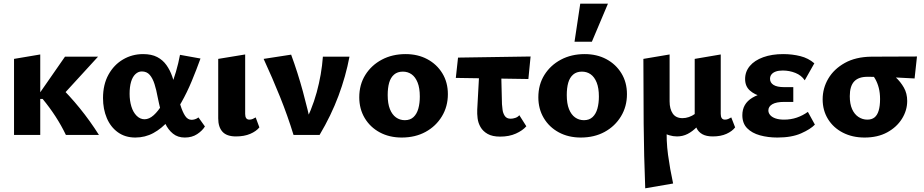

<svg xmlns="http://www.w3.org/2000/svg" viewBox="-20 -731 5006 1040"><path d="M337 0Q312 -52 280.5 -100.5Q249 -149 211 -195H191V-221L332 -424H511L293 -186V-275Q356 -214 412 -145Q468 -76 516 0ZM56 0V-412L198 -436V0Z M713 14Q658 14 618.5 -14.5Q579 -43 558.5 -91.5Q538 -140 538 -200Q538 -273 567.5 -326.5Q597 -380 646.5 -409Q696 -438 755 -438Q801 -438 831.5 -422Q862 -406 881.5 -378.5Q901 -351 913 -316.5Q925 -282 934 -246Q946 -198 957.5 -161Q969 -124 983 -103Q997 -82 1018 -82Q1026 -82 1036 -85Q1046 -88 1055 -95L1090 -46Q1076 -23 1048 -4.5Q1020 14 981 14Q943 14 917 -7Q891 -28 875.5 -61Q860 -94 850.5 -132Q841 -170 834 -205Q827 -244 817 -275.5Q807 -307 791 -325.5Q775 -344 748 -344Q729 -344 713.5 -329.5Q698 -315 690 -288Q682 -261 682 -223Q682 -186 691.5 -154.5Q701 -123 720 -104Q739 -85 763 -85Q788 -85 812.5 -107Q837 -129 859 -166Q881 -203 900 -248.5Q919 -294 933 -342Q947 -390 955 -434L1066 -414Q1044 -353 1018.5 -291.5Q993 -230 962 -175.5Q931 -121 893.5 -78Q856 -35 811 -10.5Q766 14 713 14Z M1258 8Q1208 8 1185 -17.5Q1162 -43 1162 -90V-412L1308 -436V-114Q1308 -99 1313.5 -91Q1319 -83 1331 -83Q1340 -83 1348.5 -86.5Q1357 -90 1365 -95L1385 -41Q1368 -20 1335.5 -6Q1303 8 1258 8Z M1570 0Q1538 -104 1497 -206Q1456 -308 1408 -412L1557 -435Q1593 -337 1620.5 -236Q1648 -135 1669 -37H1617Q1669 -134 1695.5 -231Q1722 -328 1729 -424H1873Q1853 -318 1813.5 -212Q1774 -106 1711 0Z M2156 14Q2089 14 2037 -14Q1985 -42 1955.5 -91.5Q1926 -141 1926 -204Q1926 -273 1959 -325.5Q1992 -378 2048.5 -408Q2105 -438 2177 -438Q2243 -438 2294.5 -410.5Q2346 -383 2376 -334Q2406 -285 2406 -221Q2406 -154 2373.5 -100.5Q2341 -47 2285 -16.5Q2229 14 2156 14ZM2173 -80Q2202 -80 2220 -97Q2238 -114 2246 -143Q2254 -172 2254 -208Q2254 -254 2242 -284Q2230 -314 2209.5 -328.5Q2189 -343 2162 -343Q2133 -343 2114.5 -327Q2096 -311 2088 -283Q2080 -255 2080 -216Q2080 -170 2092 -140Q2104 -110 2125 -95Q2146 -80 2173 -80Z M2449 -309 2461 -419 2854 -425 2842 -303ZM2565 -137 2580 -412H2693L2699 -167Q2700 -157 2702 -138Q2704 -119 2714 -103.5Q2724 -88 2746 -88Q2758 -88 2771.5 -92.5Q2785 -97 2793 -107L2831 -47Q2811 -24 2774.5 -7.5Q2738 9 2689 9Q2647 9 2621.5 -5.5Q2596 -20 2583 -42.5Q2570 -65 2567 -90Q2564 -115 2565 -137Z M3126 14Q3059 14 3007 -14Q2955 -42 2925.5 -91.5Q2896 -141 2896 -204Q2896 -273 2929 -325.5Q2962 -378 3018.5 -408Q3075 -438 3147 -438Q3213 -438 3264.5 -410.5Q3316 -383 3346 -334Q3376 -285 3376 -221Q3376 -154 3343.5 -100.5Q3311 -47 3255 -16.5Q3199 14 3126 14ZM3143 -80Q3172 -80 3190 -97Q3208 -114 3216 -143Q3224 -172 3224 -208Q3224 -254 3212 -284Q3200 -314 3179.5 -328.5Q3159 -343 3132 -343Q3103 -343 3084.5 -327Q3066 -311 3058 -283Q3050 -255 3050 -216Q3050 -170 3062 -140Q3074 -110 3095 -95Q3116 -80 3143 -80ZM3092 -505 3123 -711H3273L3186 -505Z M3475 289Q3468 114 3466.5 -61.5Q3465 -237 3465 -412L3607 -436V-182Q3607 -141 3624 -116Q3641 -91 3677 -91Q3694 -91 3711.5 -97Q3729 -103 3745 -114.5Q3761 -126 3772 -142L3803 -101Q3780 -69 3755.5 -44Q3731 -19 3704.5 -5.5Q3678 8 3647 8Q3626 8 3604.5 1.5Q3583 -5 3565 -19L3592 -48Q3588 30 3598.5 107.5Q3609 185 3626 263ZM3841 8Q3806 8 3784.5 -4Q3763 -16 3753 -37.5Q3743 -59 3743 -90V-412L3884 -436V-114Q3884 -99 3889.5 -91Q3895 -83 3907 -83Q3916 -83 3924.5 -86.5Q3933 -90 3941 -95L3962 -41Q3946 -20 3915 -6Q3884 8 3841 8Z M4191 14Q4140 14 4096.5 2Q4053 -10 4027 -36.5Q4001 -63 4001 -107Q4001 -169 4055 -201.5Q4109 -234 4195 -234V-198Q4148 -198 4107.5 -208Q4067 -218 4041.5 -241Q4016 -264 4016 -303Q4016 -343 4041.5 -373.5Q4067 -404 4114 -421Q4161 -438 4222 -438Q4271 -438 4315 -427Q4359 -416 4391 -388L4339 -296Q4321 -323 4288.5 -336Q4256 -349 4220 -349Q4197 -349 4182 -343.5Q4167 -338 4159 -328Q4151 -318 4151 -304Q4151 -283 4170 -271Q4189 -259 4228 -259H4277V-179H4228Q4185 -179 4163.5 -166.5Q4142 -154 4142 -133Q4142 -119 4152 -107.5Q4162 -96 4181 -89.5Q4200 -83 4227 -83Q4264 -83 4296 -94Q4328 -105 4356 -125L4394 -56Q4370 -31 4319 -8.5Q4268 14 4191 14Z M4663 14Q4597 14 4545.5 -12.5Q4494 -39 4465 -86Q4436 -133 4436 -193Q4436 -253 4466.5 -305Q4497 -357 4556 -390Q4615 -423 4700 -424L4947 -425L4934 -306Q4871 -310 4809.5 -312.5Q4748 -315 4678 -315Q4630 -315 4606.5 -289.5Q4583 -264 4583 -210Q4583 -168 4595.5 -140Q4608 -112 4630 -97.5Q4652 -83 4678 -83Q4702 -83 4717 -95Q4732 -107 4739.5 -132Q4747 -157 4747 -194Q4747 -228 4740 -255Q4733 -282 4721 -303Q4709 -324 4693 -338L4776 -357Q4805 -337 4831.5 -312.5Q4858 -288 4876 -256.5Q4894 -225 4894 -184Q4894 -133 4865.5 -87.5Q4837 -42 4785.5 -14Q4734 14 4663 14Z"/></svg>

Font: Ysabeau ExtraBold
Style: Regular
Weight: 800
Designer: Christian Thalmann (Catharsis Fonts)
Version: Version 2.002